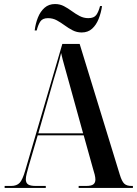

<svg xmlns="http://www.w3.org/2000/svg" viewBox="-20 -932 679 952"><path d="M3 0V-10H35Q63 -10 77.5 -25.5Q92 -41 105 -86L289 -714H375L574 -66Q584 -33 596 -21.5Q608 -10 632 -10H639V0H370V-10H407Q433 -10 443 -18Q453 -26 453 -42Q453 -52 449.5 -66.5Q446 -81 441 -96L395 -261H167L123 -111Q117 -90 112.5 -72Q108 -54 108 -43Q108 -25 119.5 -17.5Q131 -10 157 -10H207V0ZM170 -271H392L324 -517Q311 -565 300.5 -601.5Q290 -638 283 -669Q275 -634 266 -603.5Q257 -573 246 -537ZM385 -771Q361 -771 340.5 -781.5Q320 -792 301 -806Q282 -820 262 -831Q242 -842 218 -842Q191 -842 180 -825.5Q169 -809 162 -781H152Q156 -815 168 -845Q180 -875 201 -893.5Q222 -912 253 -912Q277 -912 297 -901.5Q317 -891 336 -877Q355 -863 375 -852.5Q395 -842 418 -842Q446 -842 457.5 -858Q469 -874 476 -902H486Q481 -868 469 -838Q457 -808 436.5 -789.5Q416 -771 385 -771Z"/></svg>

Font: Noto Serif Display Condensed SemiBold
Style: Regular
Weight: 600
Width: 3
Designer: Monotype Design Team
Foundry: Monotype Imaging Inc.
Version: Version 2.009